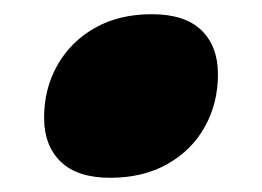

<svg xmlns="http://www.w3.org/2000/svg" viewBox="-20 -386 368 270"><path d="M193.5 -366Q240 -366 263.2 -343.5Q286.5 -321 286.5 -281.5Q286.5 -241 268.2 -208Q250 -175 215.8 -155.5Q181.5 -136 135 -136Q88.5 -136 65.2 -158.8Q42 -181.5 42 -220.5Q42 -261 60.5 -294Q79 -327 113 -346.5Q147 -366 193.5 -366Z"/></svg>

Font: Newsreader 9pt ExtraBold
Style: Italic
Weight: 800
Italic angle: -17°
Designer: Hugues Gentile
Foundry: Production Type
Version: Version 1.003